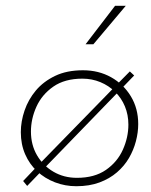

<svg xmlns="http://www.w3.org/2000/svg" viewBox="-20 -637 521 664"><path d="M444 -376Q428 -359 404 -334.5Q380 -310 351 -280Q322 -250 290.5 -217.5Q259 -185 227.5 -152.5Q196 -120 167 -90Q138 -60 114 -35.5Q90 -11 74 6L60 -11Q75 -27 99 -52Q123 -77 152 -106.5Q181 -136 212.5 -168.5Q244 -201 275.5 -233Q307 -265 336 -295Q365 -325 389 -349.5Q413 -374 429 -390ZM244 7Q205 7 170 -6.5Q135 -20 108.5 -44.5Q82 -69 67 -103.5Q52 -138 52 -180Q52 -217 65 -255Q78 -293 104 -324Q130 -355 170.5 -374.5Q211 -394 267 -394Q321 -394 364 -370Q407 -346 432.5 -304Q458 -262 458 -208Q458 -179 450 -148.5Q442 -118 426 -90.5Q410 -63 384.5 -41Q359 -19 324 -6Q289 7 244 7ZM246 -22Q307 -22 346.5 -49.5Q386 -77 405 -119.5Q424 -162 424 -206Q424 -240 412 -269Q400 -298 378 -319.5Q356 -341 327 -353Q298 -365 265 -365Q204 -365 164.5 -337.5Q125 -310 106 -268Q87 -226 87 -182Q87 -136 108 -100Q129 -64 165 -43Q201 -22 246 -22ZM415 -617 303 -484H276L378 -617Z"/></svg>

Font: Josefin Sans ExtraLight
Style: Italic
Weight: 250
Italic angle: -7°
Designer: Santiago Orozco
Foundry: Typemade
Version: Version 2.000